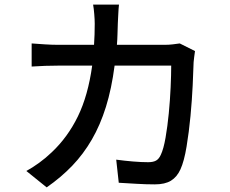

<svg xmlns="http://www.w3.org/2000/svg" viewBox="-20 -778 996 831"><path d="M94 -38Q120 -52 149 -73Q178 -94 204 -119Q273 -184 317 -274Q361 -364 379 -494H233Q207 -494 175.5 -493Q144 -492 117 -490V-590Q144 -588 174.5 -586Q205 -584 233 -584H387Q390 -628 390 -675Q390 -692 388 -716.5Q386 -741 383 -758H495Q493 -741 492 -718Q491 -695 490 -678Q489 -653 488.5 -630Q488 -607 486 -584H692Q711 -584 727.5 -586Q744 -588 758 -590L824 -557Q822 -545 820.5 -531.5Q819 -518 818 -509Q817 -473 814 -409Q811 -345 804.5 -276Q798 -207 787.5 -143.5Q777 -80 761 -45Q746 -12 720 4Q694 20 650 20Q611 20 570.5 17.5Q530 15 494 13L483 -87Q520 -82 556 -79Q592 -76 621 -76Q643 -76 655.5 -83Q668 -90 676 -108Q688 -133 696.5 -182Q705 -231 710.5 -287.5Q716 -344 718.5 -399.5Q721 -455 721 -494H476Q463 -394 438.5 -315.5Q414 -237 377.5 -174Q341 -111 292.5 -60.5Q244 -10 182 33Z"/></svg>

Font: Kinto Sans Med
Style: Regular
Weight: 500
Designer: Authors: Ryoko NISHIZUKA  (kana & ideographs); Paul D. Hunt (Latin, Greek & Cyrillic); Wenlong ZHANG  (bopomofo); Sandol
Foundry: Adobe Systems Incorporated, ookami Inc.
Version: Version 0.001